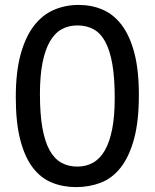

<svg xmlns="http://www.w3.org/2000/svg" viewBox="-20 -745 626 777"><path d="M542 -361.3Q542 -253.4 522.2 -181.6Q502.4 -109.9 468.3 -66.7Q434.1 -23.4 387.7 -5.6Q341.3 12.2 288.1 12.2Q235.4 12.2 190.4 -5.9Q145.5 -23.9 113 -66.2Q80.6 -108.4 62.3 -178.2Q43.9 -248 43.9 -351.6Q43.9 -454.6 63.7 -525.9Q83.5 -597.2 117.9 -641.4Q152.3 -685.5 198.7 -705.3Q245.1 -725.1 297.9 -725.1Q351.1 -725.1 395.8 -705.8Q440.4 -686.5 472.9 -643.3Q505.4 -600.1 523.7 -530.8Q542 -461.4 542 -361.3ZM444.3 -349.1Q444.3 -429.7 434.6 -485.6Q424.8 -541.5 405.8 -576.4Q386.7 -611.3 358.4 -626.7Q330.1 -642.1 293 -642.1Q257.8 -642.1 229.7 -626.7Q201.7 -611.3 182.1 -577.6Q162.6 -543.9 152.1 -491.2Q141.6 -438.5 141.6 -363.8Q141.6 -283.2 151.6 -227.3Q161.6 -171.4 180.9 -136.7Q200.2 -102.1 228.5 -86.4Q256.8 -70.8 293 -70.8Q328.1 -70.8 356.2 -86.4Q384.3 -102.1 403.8 -135.5Q423.3 -168.9 433.8 -221.7Q444.3 -274.4 444.3 -349.1Z"/></svg>

Font: Andika Afr
Style: Regular
Weight: 400
Designer: Victor Gaultney, Annie Olsen, Julie Remington, Don Collingsworth, Eric Hays, Becca Hirsbrunner
Foundry: SIL International
Version: Version 5.000